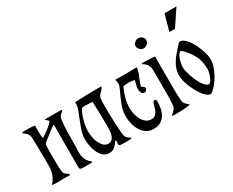

<svg xmlns="http://www.w3.org/2000/svg" viewBox="-104 -1096 1802 1488"><g transform="rotate(-30 796.5 -352.5)"><path d="M25 -473Q51 -473 81 -473Q111 -473 137 -468L136 -424Q136 -406 137 -388Q138 -370 141 -353Q150 -358 167.5 -369.5Q185 -381 203 -395Q221 -409 235 -422.5Q249 -436 251 -445Q238 -456 224 -471L244 -472L375 -471L378 -462Q362 -450 351.5 -438.5Q341 -427 338 -406Q331 -355 330 -304Q329 -253 329 -201Q329 -174 327 -147.5Q325 -121 328 -96Q331 -71 342 -49Q353 -27 378 -9V0L311 1Q303 1 294.5 1Q286 1 278 0L266 -11Q265 -102 266 -192.5Q267 -283 267 -374Q267 -381 267 -388Q267 -395 265 -403Q258 -399 239 -385Q220 -371 198.5 -354.5Q177 -338 159 -323Q141 -308 137 -303Q134 -276 134 -247Q134 -234 133.5 -203.5Q133 -173 134 -139.5Q135 -106 136.5 -77.5Q138 -49 143 -42Q149 -31 159.5 -24Q170 -17 180 -11V0Q150 -2 120 -1Q90 0 61 0Q39 0 20 -3Q42 -28 53 -50Q64 -72 68.5 -94Q73 -116 73.5 -141Q74 -166 74 -199Q74 -242 72.5 -284Q71 -326 71 -369Q71 -389 69.5 -401.5Q68 -414 63.5 -424Q59 -434 49.5 -443Q40 -452 25 -465Z M705 -475Q720 -475 737 -472Q719 -447 707.5 -436.5Q696 -426 690 -416.5Q684 -407 682 -391Q680 -375 680 -340Q680 -328 680 -304.5Q680 -281 681 -251.5Q682 -222 683 -190Q684 -158 685.5 -129.5Q687 -101 689.5 -80Q692 -59 695 -52Q702 -37 715 -28.5Q728 -20 740 -10Q729 -7 717 -6Q705 -5 693 -5Q678 -5 663 -6Q648 -7 633 -7Q620 -13 621.5 -25.5Q623 -38 623 -49L622 -54L617 -57Q601 -31 581.5 -13Q562 5 530 5Q499 5 477.5 -14.5Q456 -34 443 -62.5Q430 -91 424 -122.5Q418 -154 418 -179Q418 -221 431.5 -260.5Q445 -300 460 -336.5Q475 -373 487 -406Q499 -439 496 -469Q601 -475 705 -475ZM520 -404Q497 -367 483.5 -316Q470 -265 470 -221Q470 -201 474.5 -173.5Q479 -146 490 -121.5Q501 -97 518 -79.5Q535 -62 561 -62Q580 -62 592 -73Q604 -84 610 -100.5Q616 -117 618 -135.5Q620 -154 620 -169Q620 -228 619 -286.5Q618 -345 615 -404Q599 -404 583.5 -406Q568 -408 552 -408Q533 -408 520 -404Z M853 -465Q901 -463 949.5 -464Q998 -465 1046 -465Q1042 -428 1025 -391.5Q1008 -355 998 -319Q1006 -313 1014 -308Q1022 -303 1026 -294Q1025 -283 1018.5 -274Q1012 -265 1000 -265Q983 -265 975.5 -280Q968 -295 968 -309Q968 -329 973.5 -348Q979 -367 983 -387Q961 -394 934 -394Q910 -394 882 -389Q862 -348 850.5 -304.5Q839 -261 839 -216Q839 -193 845 -165.5Q851 -138 863.5 -114.5Q876 -91 896 -75Q916 -59 944 -59Q963 -59 975 -67.5Q987 -76 994.5 -89Q1002 -102 1007 -117.5Q1012 -133 1015.5 -146Q1019 -159 1023.5 -167.5Q1028 -176 1035 -176Q1046 -176 1049 -170.5Q1052 -165 1052 -156Q1052 -125 1046 -94.5Q1040 -64 1025 -39.5Q1010 -15 985.5 0Q961 15 924 15Q885 15 858 -3Q831 -21 814 -49.5Q797 -78 789 -112Q781 -146 781 -179Q781 -218 793 -255.5Q805 -293 820 -325.5Q835 -358 847 -384Q859 -410 859 -426Q859 -436 857 -445.5Q855 -455 853 -465Z M1166 -655Q1183 -655 1199 -643Q1215 -631 1215 -612Q1215 -592 1199.5 -578.5Q1184 -565 1165 -565Q1147 -565 1133 -580Q1119 -595 1119 -613Q1119 -629 1135 -642Q1151 -655 1166 -655ZM1094 -473Q1104 -472 1121 -472Q1138 -472 1156 -471Q1174 -470 1189.5 -469Q1205 -468 1212 -465Q1210 -451 1210 -436.5Q1210 -422 1210 -408V-213Q1210 -205 1210 -180.5Q1210 -156 1211 -129Q1212 -102 1213.5 -79Q1215 -56 1218 -51Q1226 -38 1237 -29Q1248 -20 1257 -9Q1225 -3 1192 -1Q1159 1 1127 1Q1107 1 1092 -3Q1099 -11 1107 -17Q1115 -23 1121.5 -30Q1128 -37 1133 -45Q1138 -53 1140 -65Q1144 -96 1144.5 -127Q1145 -158 1145 -189V-374Q1145 -407 1134 -427.5Q1123 -448 1094 -465Z M1435 -471Q1453 -471 1470 -457.5Q1487 -444 1502.5 -423Q1518 -402 1531 -375.5Q1544 -349 1553.5 -323Q1563 -297 1568 -273.5Q1573 -250 1573 -235Q1573 -205 1562 -170.5Q1551 -136 1533 -103.5Q1515 -71 1491.5 -43Q1468 -15 1443 1Q1425 2 1407.5 -11.5Q1390 -25 1374 -46.5Q1358 -68 1344 -95Q1330 -122 1319.5 -149Q1309 -176 1303 -199.5Q1297 -223 1297 -238Q1297 -274 1306.5 -303Q1316 -332 1332 -357Q1348 -382 1368.5 -405Q1389 -428 1411 -454Q1416 -459 1421.5 -465Q1427 -471 1435 -471ZM1397 -403Q1386 -395 1378 -380.5Q1370 -366 1365 -349.5Q1360 -333 1357 -316Q1354 -299 1354 -286Q1354 -274 1358.5 -253Q1363 -232 1370.5 -208.5Q1378 -185 1389 -160.5Q1400 -136 1412.5 -116Q1425 -96 1439 -83.5Q1453 -71 1468 -71L1484 -84Q1495 -103 1504.5 -129.5Q1514 -156 1514 -177Q1514 -241 1493.5 -288Q1473 -335 1430 -381Q1423 -389 1416 -397Q1409 -405 1397 -403ZM1441 -720H1548L1451 -575H1401L1441 -720Z"/></g></svg>

Font: Germanica
Style: Regular
Weight: 400
Designer: Peter Wiegel
Foundry: Peter Wiegel